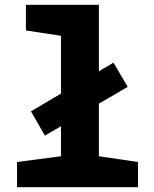

<svg xmlns="http://www.w3.org/2000/svg" viewBox="-20 -780 640 800"><path d="M51 0V-105L234 -129V-254L167 -215L109 -316L234 -390V-631L88 -653V-760H392V-483L453 -519L512 -418L392 -348V-129L555 -105V0Z"/></svg>

Font: Noto Sans Mono ExtraBold
Style: Regular
Weight: 800
Designer: Monotype Design Team
Foundry: Monotype Imaging Inc.
Version: Version 2.014